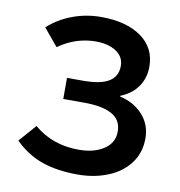

<svg xmlns="http://www.w3.org/2000/svg" viewBox="-83 -807 842 897"><g transform="rotate(10 338.5 -359.0)"><path d="M44 -95 116 -177Q203 -102 329 -102Q401 -102 447.5 -132.5Q494 -163 494 -217Q494 -272 448.5 -297.5Q403 -323 313 -323H217V-423H293Q377 -423 416 -447.5Q455 -472 455 -521Q455 -565 417.5 -589.5Q380 -614 321 -614Q226 -614 144 -556L76 -638Q124 -682 189 -706.5Q254 -731 325 -731Q446 -731 516.5 -680.5Q587 -630 587 -541Q587 -487 558.5 -446Q530 -405 477 -384V-380Q542 -366 584.5 -320Q627 -274 627 -208Q627 -139 589 -89Q551 -39 486.5 -13Q422 13 345 13Q246 13 174.5 -12Q103 -37 44 -95Z"/></g></svg>

Font: Nebula Sans Semibold
Style: Regular
Weight: 600
Designer: Paul D. Hunt for Adobe (as Source Sans)
Foundry: Nebula Entertainment & Broadcasting LLC
Version: Version 1.010